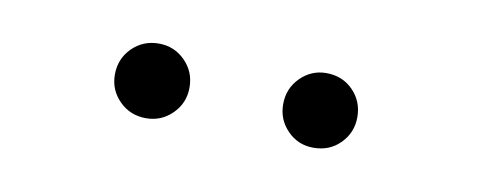

<svg xmlns="http://www.w3.org/2000/svg" viewBox="-27 -749 526 209"><g transform="rotate(10 236.5 -644.0)"><path d="M137.5 -602.5Q154.5 -602.5 166.5 -614.5Q178.5 -626.5 178.5 -643.5Q178.5 -661 166.5 -673Q154.5 -685 137.5 -685Q120 -685 108 -673Q96 -661 96 -643.5Q96 -626.5 108 -614.5Q120 -602.5 137.5 -602.5ZM322.5 -602.5Q340.5 -602.5 352.2 -614.5Q364 -626.5 364 -643.5Q364 -661 352.2 -673Q340.5 -685 322.5 -685Q306 -685 294 -673Q282 -661 282 -643.5Q282 -626.5 293.8 -614.5Q305.5 -602.5 322.5 -602.5Z"/></g></svg>

Font: Anybody SemiExpanded Medium
Style: Regular
Weight: 500
Width: 6
Version: Version 1.113;gftools[0.9.25]